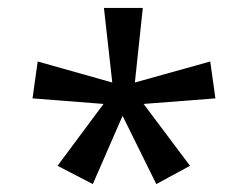

<svg xmlns="http://www.w3.org/2000/svg" viewBox="-20 -765 624 484"><path d="M125 -347 241 -503 62 -517 75 -610 263 -557 242 -745H340L320 -557L510 -610L523 -517L342 -503L459 -347L374 -301L289 -473L214 -301Z"/></svg>

Font: Noto Sans Gurmukhi SemiCondensed
Style: Regular
Weight: 400
Width: 4
Designer: Jelle Bosma - Monotype Design Team
Foundry: Monotype Imaging Inc.
Version: Version 2.004; ttfautohint (v1.8.4.7-5d5b)